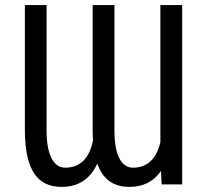

<svg xmlns="http://www.w3.org/2000/svg" viewBox="-20 -731 821 761"><path d="M618.2 -53.7Q575.2 9.8 492.7 9.8Q397.5 9.8 365.7 -82.5Q323.2 9.8 224.1 9.8Q150.4 9.8 115.2 -43.9Q80.1 -97.7 78.6 -207V-710.9H164.6V-213.9Q164.6 -143.6 183.8 -105Q203.1 -66.4 238.3 -66.4Q326.7 -66.4 348.6 -174.3L347.2 -204.1V-710.9H433.6V-214.4Q433.6 -142.6 452.6 -104.5Q471.7 -66.4 507.3 -66.4Q591.3 -66.4 615.7 -167.5V-710.9H702.1V0H620.6Z"/></svg>

Font: Roboto Condensed
Style: Regular
Weight: 400
Designer: Google
Version: Version 2.001047; 2015